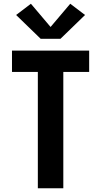

<svg xmlns="http://www.w3.org/2000/svg" viewBox="-20 -1005 540 1025"><path d="M182 0V-621H44V-735H456V-621H318V0ZM197 -798 66 -925 145 -985 250 -861 355 -985 434 -925 303 -798Z"/></svg>

Font: Iosevka SS04 Heavy
Style: Regular
Weight: 900
Monospace: yes
Designer: Belleve Invis
Foundry: Belleve Invis
Version: Version 19.0.0; ttfautohint (v1.8.4)